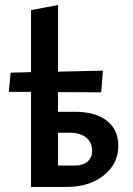

<svg xmlns="http://www.w3.org/2000/svg" viewBox="-20 -741 528 761"><path d="M276 -298Q358 -298 403.5 -262.5Q449 -227 449 -164Q449 -92 391.5 -46Q334 0 243 0H103V-377H15L22 -453L103 -455V-701L210 -721V-457L388 -461L381 -375L210 -376V-298ZM277 -85Q309 -85 327 -100.5Q345 -116 345 -143Q345 -177 321.5 -196Q298 -215 255 -215H210V-85Z"/></svg>

Font: EauTest
Style: Bold Italic
Weight: 700
Italic angle: -12°
Designer: Christian Thalmann (Catharsis Fonts)
Version: Version 0.001;PS 000.001;hotconv 1.0.88;makeotf.lib2.5.64775